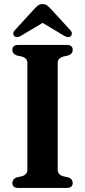

<svg xmlns="http://www.w3.org/2000/svg" viewBox="-20 -920 416 940"><path d="M262.5 -89Q262.5 -65.5 288 -57.5L316 -51Q336 -43 336 -24.5Q336 0 307 0H69.5Q40.5 0 40.5 -24.5Q40.5 -43 60.5 -51L88.5 -57.5Q114 -65.5 114 -89V-611.5Q114 -634.5 89 -642.5L60.5 -649Q40.5 -657 40.5 -675.5Q40.5 -700 69.5 -700H307Q336 -700 336 -675.5Q336 -657 316 -649L287.5 -642.5Q262.5 -634.5 262.5 -611.5ZM326.5 -743Q314 -732.5 293 -745.5L188.5 -808L84 -745.5Q63 -732.5 50.5 -743Q45.5 -747 45 -755.2Q44.5 -763.5 53 -772.5L145.5 -873.5Q156.5 -885.5 165.5 -892.8Q174.5 -900 188.5 -900Q202.5 -900 211.5 -892.8Q220.5 -885.5 231.5 -873.5L324 -772.5Q332.5 -763.5 331.8 -755.2Q331 -747 326.5 -743Z"/></svg>

Font: Fraunces 72pt Soft SemiBold
Style: Regular
Weight: 600
Version: Version 1.000;[b76b70a41]